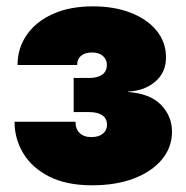

<svg xmlns="http://www.w3.org/2000/svg" viewBox="-20 -564 573 593"><path d="M264.6 8.3Q184.6 8.3 131.3 -19Q78.1 -46.4 51.5 -91.1Q24.9 -135.7 24.9 -188H213.4Q212.9 -166 225.8 -153.3Q238.8 -140.6 262.2 -140.6Q284.7 -140.6 297.6 -151.1Q310.5 -161.6 310.5 -178.2Q310.5 -198.2 295.9 -208Q281.2 -217.8 255.4 -217.8H207.5V-323.2H255.4Q280.8 -323.2 295.4 -333.3Q310.1 -343.3 310.1 -363.8Q310.1 -380.4 297.9 -391.1Q285.6 -401.9 264.6 -401.9Q242.7 -401.9 230.5 -391.8Q218.3 -381.8 218.3 -363.3H34.2Q34.2 -415 62.5 -456.1Q90.8 -497.1 143.1 -520.8Q195.3 -544.4 267.1 -544.4Q333.5 -544.4 384.3 -524.4Q435.1 -504.4 463.9 -469Q492.7 -433.6 492.7 -386.7Q492.7 -340.3 459.7 -312Q426.8 -283.7 376 -281.2V-279.8Q443.8 -274.9 477.5 -240Q511.2 -205.1 511.2 -157.2Q511.2 -108.9 480.2 -71.5Q449.2 -34.2 393.8 -12.9Q338.4 8.3 264.6 8.3Z"/></svg>

Font: Inter 20pt Black
Style: Regular
Weight: 900
Version: Version 4.001;git-66647c0bb